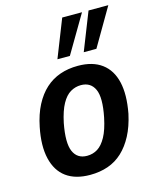

<svg xmlns="http://www.w3.org/2000/svg" viewBox="-113 -821 734 909"><g transform="rotate(-15 253.5 -367.0)"><path d="M216 10Q144 10 99.5 -22.5Q55 -55 40 -118.5Q25 -182 43 -271Q55 -331 78 -375Q101 -419 132.5 -447.5Q164 -476 204 -490Q244 -504 292 -504Q364 -504 408.5 -471Q453 -438 467.5 -375.5Q482 -313 465 -223Q452 -163 429 -119.5Q406 -76 375 -47Q344 -18 304 -4Q264 10 216 10ZM225 -81Q254 -81 277 -95.5Q300 -110 318.5 -143.5Q337 -177 349 -235Q368 -329 349 -370.5Q330 -412 282 -412Q255 -412 231 -398Q207 -384 188.5 -350.5Q170 -317 158 -260Q140 -166 158.5 -123.5Q177 -81 225 -81ZM336 -559 409 -744H506L398 -559ZM207 -559 280 -744H377L268 -559Z"/></g></svg>

Font: Nunito Sans 10pt Condensed
Style: Bold Italic
Weight: 700
Width: 3
Italic angle: -9°
Designer: Vernon Adams
Foundry: Vernon Adams
Version: Version 3.101;gftools[0.9.27]